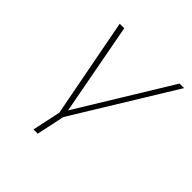

<svg xmlns="http://www.w3.org/2000/svg" viewBox="-181 -671 962 962"><g transform="rotate(45 300.0 -190.0)"><path d="M197 150 229 -1 128 -530H160L252 -40L552 -530H584L259 0L227 150Z"/></g></svg>

Font: Geist Mono Thin
Style: Italic
Weight: 100
Italic angle: -12°
Monospace: yes
Designer: Basement.studio, Andrés Briganti, Mateo Zaragoza
Foundry: Basement.studio, Vercel, Andrés Briganti, Guido Ferreyra, Mateo Zaragoza
Version: Version 1.500; ttfautohint (v1.8.4.7-5d5b)